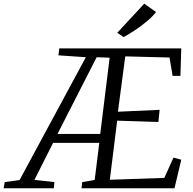

<svg xmlns="http://www.w3.org/2000/svg" viewBox="-100 -1000 1026 1020"><path d="M-80.5 0 -75 -32.5 4 -43.5 356 -696 210.5 -706 215 -743H863L858.5 -597H817L800.5 -694.5L565.5 -700.5L526.5 -406.5L748 -416.5L741.5 -352L522.5 -359L483.5 -45L773 -55L821.5 -162.5L863 -151.5L827 0H333L337 -32.5L403 -44L427.5 -241H182L83 -44.5L189 -32.5L186 0ZM205.5 -288.5H432.5L482.5 -693.5L413.5 -696ZM556.5 -803 523 -826 666.5 -980.5 729 -936Q711.5 -913 680.5 -887Q649.5 -861 616 -838.8Q582.5 -816.5 556.5 -803Z"/></svg>

Font: Merriweather 36pt Light
Style: Italic
Weight: 300
Italic angle: -7.8°
Version: Version 2.101